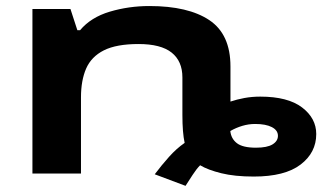

<svg xmlns="http://www.w3.org/2000/svg" viewBox="-20 -564 1048 624"><path d="M583 40 482.9 2.4Q504.9 -26.9 529.3 -54.2Q553.7 -81.5 580.1 -99.6Q572.8 -132.8 572.8 -190.4V-312.5Q572.8 -365.2 537.8 -393.1Q502.9 -420.9 430.2 -420.9Q358.4 -420.9 317.6 -400.4Q276.9 -379.9 260 -341.3Q243.2 -302.7 243.2 -247.6V0H85.4V-534.7H209L231.4 -465.8H240.2Q275.4 -507.8 336.9 -526.1Q398.4 -544.4 465.3 -544.4Q591.8 -544.4 660.4 -498.5Q729 -452.6 729 -348.1V-233.9Q749 -240.7 773.9 -245.4Q798.8 -250 825.7 -250Q915.5 -250 961.7 -214.8Q1007.8 -179.7 1007.8 -128.4Q1007.8 -67.9 956.8 -29.1Q905.8 9.8 804.7 9.8Q742.7 9.8 699.2 -1Q655.8 -11.7 630.4 -26.9Q618.2 -14.6 606 4.4Q593.8 23.4 583 40ZM812 -84Q848.1 -84 865.7 -94.7Q883.3 -105.5 883.3 -122.6Q883.3 -140.6 863.5 -150.9Q843.8 -161.1 809.1 -161.1Q788.1 -161.1 767.6 -155Q747.1 -148.9 728.5 -138.2Q731 -113.3 750 -98.6Q769 -84 812 -84Z"/></svg>

Font: Lunasima
Style: Bold
Weight: 700
Designer: The DocRepair Project, Monotype Design Team
Foundry: Google
Version: Version 2.009